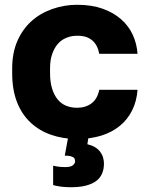

<svg xmlns="http://www.w3.org/2000/svg" viewBox="-20 -563 616 796"><path d="M299.5 13.2Q354.8 13.2 399.8 -0.7Q444.7 -14.7 476.9 -41.3Q509.2 -67.8 527.9 -105.5Q546.7 -143.2 550.2 -190.7H391.5Q384 -153.2 359.6 -134.7Q335.2 -116.2 299.5 -116.2Q275.3 -116.2 254.5 -124.5Q233.7 -132.8 218.8 -151.1Q204 -169.3 195.8 -196.2Q187.5 -223 187.5 -260V-280Q187.5 -314 196.6 -339.7Q205.7 -365.3 220.3 -381.7Q235 -398.2 255.8 -406.5Q276.7 -414.8 299.5 -414.8Q321.3 -414.8 336.1 -410.1Q350.8 -405.3 362.2 -395.7Q373.7 -386 381 -371.9Q388.3 -357.8 391.5 -340H550.2Q547.2 -382.3 530.3 -419Q513.3 -455.7 482 -483.2Q450.7 -510.8 405.3 -527Q359.8 -543.2 299.5 -543.2Q245.7 -543.2 195.7 -525.3Q145.7 -507.5 109.2 -474.2Q72.8 -441 51.7 -392.2Q30.5 -343.3 30.5 -280V-260Q30.5 -191 50.4 -140Q70.3 -89 106.4 -55.2Q142.5 -21.3 191.9 -4.1Q241.3 13.2 299.5 13.2ZM274.8 213.2Q310.9 213.2 337 206.3Q363.2 199.3 379.3 187Q395.3 174.7 403.2 156.4Q411 138 411 114.8Q411 102.5 407.2 89.6Q403.4 76.8 394.9 65.7Q386.4 54.7 373.4 46.9Q360.3 39.1 342.2 35L349.2 -10H265.5L248.5 82.2Q263.8 82.2 272.3 84.5Q280.7 86.9 285 90.1Q289.3 93.3 290.3 98.3Q291.3 103.3 291.3 106.9Q291.3 114 282.5 121.8Q273.7 129.7 250.1 129.7Q239.3 129.7 230.3 129Q221.3 128.2 214.3 126.8L200.3 124V204Q205 205.5 209.7 206.8Q214.3 208 219.5 208.5Q228 210.5 242.2 211.8Q256.4 213.2 274.8 213.2Z"/></svg>

Font: Golos Text VF
Style: Regular
Weight: 400
Designer: A.Korolkova, Vitaly Kuzmin
Foundry: ParaType Ltd
Version: Version 2.005